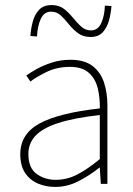

<svg xmlns="http://www.w3.org/2000/svg" viewBox="-20 -726 526 758"><path d="M198 12Q161 12 129.5 -1.5Q98 -15 79 -43.5Q60 -72 60 -117Q60 -197 136 -238.5Q212 -280 374 -298Q375 -337 366.5 -375Q358 -413 332 -437.5Q306 -462 256 -462Q205 -462 164 -442Q123 -422 100 -404L84 -428Q99 -439 125 -453.5Q151 -468 185 -479Q219 -490 258 -490Q314 -490 346 -465Q378 -440 391 -399Q404 -358 404 -310V0H378L374 -64H372Q335 -34 290.5 -11Q246 12 198 12ZM200 -16Q244 -16 285 -37Q326 -58 374 -98V-272Q269 -260 207.5 -239.5Q146 -219 119 -189Q92 -159 92 -118Q92 -63 124.5 -39.5Q157 -16 200 -16ZM337 -580Q308 -580 288 -595Q268 -610 252 -630Q236 -650 220 -665Q204 -680 182 -680Q154 -680 141 -651.5Q128 -623 126 -582L100 -584Q102 -613 109.5 -641Q117 -669 134.5 -687.5Q152 -706 184 -706Q213 -706 232.5 -691Q252 -676 268 -656Q284 -636 300.5 -621Q317 -606 339 -606Q367 -606 380 -635.5Q393 -665 394 -704L420 -702Q418 -674 410.5 -646Q403 -618 386 -599Q369 -580 337 -580Z"/></svg>

Font: Assistant ExtraLight
Style: Regular
Weight: 200
Designer: Hebrew By Ben Nathan, Latin by Paul Hunt
Version: Version 3.000